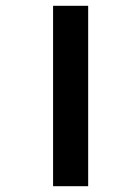

<svg xmlns="http://www.w3.org/2000/svg" viewBox="-20 -642 410 662"><path d="M163 -622H284V0H163Z"/></svg>

Font: Noto Sans ExtraCondensed
Style: Bold
Weight: 700
Width: 2
Designer: Monotype Design Team
Foundry: Monotype Imaging Inc.
Version: Version 2.013; ttfautohint (v1.8.4.7-5d5b)